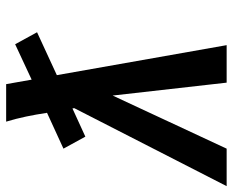

<svg xmlns="http://www.w3.org/2000/svg" viewBox="-88 -688 775 640"><g transform="rotate(-90 300.0 -367.5)"><path d="M0 0 260 -508 259 -514 165 -471 125 -544 245 -599 244 -600V-601Q239 -635 232 -668.5Q225 -702 215 -735H340L355 -650L473 -705L513 -632L370 -566L470 0H345L302 -380L125 0Z"/></g></svg>

Font: Iosevka Extended Oblique
Style: Bold
Weight: 700
Width: 7
Italic angle: -9°
Monospace: yes
Designer: Belleve Invis
Foundry: Belleve Invis
Version: Version 32.5.0; ttfautohint (v1.8.4)